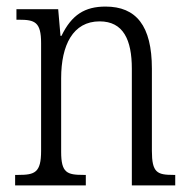

<svg xmlns="http://www.w3.org/2000/svg" viewBox="-20 -564 577 584"><path d="M26 0H241V-32H234C184 -32 166 -38 166 -102V-326C166 -427 202 -499 283 -499C355 -499 381 -443 381 -355V0H513V-32H507C458 -32 442 -39 442 -105V-355C442 -486 394 -544 301 -544C238 -544 198 -519 167 -455H164L157 -536H30V-504H38C86 -504 105 -497 105 -433V-105C105 -39 86 -32 36 -32H26Z"/></svg>

Font: Noto Serif Georgian Condensed Light
Style: Regular
Weight: 300
Width: 3
Designer: Monotype Design Team, Akaki Razmadze
Foundry: Google LLC
Version: Version 2.003